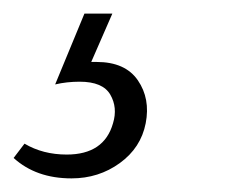

<svg xmlns="http://www.w3.org/2000/svg" viewBox="-88 -20 332 282"><path d="M54 71Q96 71 114.5 98Q133 125 126 161Q119 197 88 219.5Q57 242 17 242Q-35 242 -68 212L-52 191Q-25 207 10 207Q65 207 78 161Q85 138 74 119Q63 100 29 100Q10 100 -7 104L36 0H77L46 71Z"/></svg>

Font: EauTestInfant Semilight
Style: Italic
Weight: 300
Italic angle: -12°
Designer: Christian Thalmann (Catharsis Fonts)
Version: Version 0.001;PS 000.001;hotconv 1.0.88;makeotf.lib2.5.64775